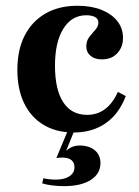

<svg xmlns="http://www.w3.org/2000/svg" viewBox="-20 -449 483 667"><path d="M236.3 11.3Q175.8 11.3 131.9 -14.9Q87.9 -41.1 64.1 -89.9Q40.3 -138.7 40.3 -205.6Q40.3 -275.8 65.7 -325.4Q91.1 -375 137.9 -402Q184.7 -429 249.2 -429Q296.8 -429 332.3 -414.9Q367.7 -400.8 387.5 -375.8Q407.3 -350.8 407.3 -316.9Q407.3 -285.5 387.5 -264.1Q367.7 -242.7 333.9 -242.7Q308.9 -242.7 294.4 -255.2Q279.8 -267.7 279.8 -287.9Q279.8 -307.3 290.3 -320.6Q300.8 -333.9 311.3 -345.6Q321.8 -357.3 321.8 -371Q321.8 -383.1 310.5 -389.5Q299.2 -396 279.8 -396Q229 -396 200 -349.2Q171 -302.4 171 -221Q171 -137.9 199.6 -94Q228.2 -50 282.3 -50Q318.5 -50 345.2 -70.2Q371.8 -90.3 389.5 -129.8L416.9 -115.3Q393.5 -53.2 347.2 -21Q300.8 11.3 236.3 11.3ZM202.4 197.6Q182.3 197.6 161.7 195.2Q141.1 192.7 126.6 187.9L130.6 170.2Q140.3 172.6 152 173.8Q163.7 175 173.4 175Q204 175 221.4 163.3Q238.7 151.6 238.7 131.5Q238.7 115.3 227.8 106.9Q216.9 98.4 196 98.4Q190.3 98.4 185.1 98.8Q179.8 99.2 175.8 100L216.9 1.6H239.5L209.7 75Q220.2 65.3 231.9 60.9Q243.5 56.5 256.5 56.5Q289.5 56.5 309.3 73Q329 89.5 329 117.7Q329 154.8 295.2 176.2Q261.3 197.6 202.4 197.6Z"/></svg>

Font: Playfair 5pt SemiExpanded Light ExtraBold
Style: Regular
Weight: 800
Version: Version 2.001;gftools[0.9.30]